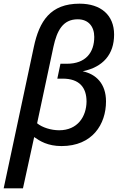

<svg xmlns="http://www.w3.org/2000/svg" viewBox="-46 -785 651 1045"><path d="M-26 240H79L140 -39C171 -17 214 10 289 10C457 10 531 -109 531 -233C531 -330 476 -382 404 -397C515 -420 575 -489 575 -597C575 -703 503 -765 387 -765C229 -765 168 -671 138 -529ZM276 -76C232 -76 184 -91 156 -114L245 -531C264 -618 296 -680 377 -680C435 -680 467 -641 467 -584C467 -500 421 -438 318 -438H283L266 -357H295C386 -357 425 -309 425 -232C424 -151 377 -76 276 -76Z"/></svg>

Font: Noto Sans Medium
Style: Italic
Weight: 500
Italic angle: -12°
Designer: Monotype Design Team
Foundry: Monotype Imaging Inc.
Version: Version 2.013